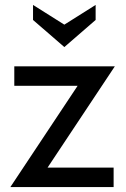

<svg xmlns="http://www.w3.org/2000/svg" viewBox="-20 -759 511 779"><path d="M173 -79H441V0H22L295 -411H38V-490H446ZM114 -678V-739L241 -659L368 -739V-678L241 -568Z"/></svg>

Font: Cabin
Style: Regular
Weight: 400
Designer: Pablo Impallari
Foundry: Pablo Impallari. http://www.impallari.com Igino Marini. http://www.ikern.com
Version: Version 2.001